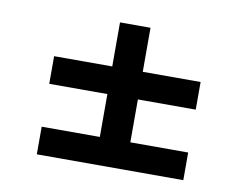

<svg xmlns="http://www.w3.org/2000/svg" viewBox="-61 -703 838 657"><g transform="rotate(10 358.5 -374.0)"><path d="M412 -372V-223H613V-127H104V-223H306V-372H104V-468H306V-621H412V-468H613V-372Z"/></g></svg>

Font: Fz Poppins Med
Style: Regular
Weight: 500
Designer: Ninad Kale (Devanagari), Jonny Pinhorn (Latin)
Foundry: Indian Type Foundry
Version: Vit hóa bi Vntype.Com & FontZin.Com